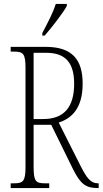

<svg xmlns="http://www.w3.org/2000/svg" viewBox="-20 -951 519 971"><path d="M194 -784V-771H206C246 -817 299 -886 318 -921V-931H262C248 -886 224 -841 194 -784ZM34 0H229V-24H207C160 -24 150 -35 150 -108V-320H239L351 -92C388 -20 414 0 474 0H479V-24H474C439 -24 418 -52 389 -109L277 -331C337 -351 398 -397 398 -528C398 -651 344 -714 211 -714H34V-690H51C98 -690 109 -679 109 -606V-108C109 -35 98 -24 51 -24H34ZM199 -349H150V-684H214C317 -684 355 -627 355 -527C355 -412 306 -349 199 -349Z"/></svg>

Font: Noto Serif Thai ExtraCondensed ExtraLight
Style: Regular
Weight: 200
Width: 2
Designer: Monotype Design Team
Foundry: Monotype Imaging Inc.
Version: Version 2.002